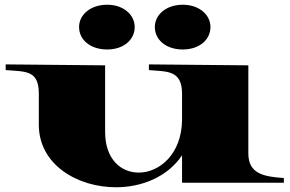

<svg xmlns="http://www.w3.org/2000/svg" viewBox="-20 -776 1223 811"><path d="M470 15C578 15 687 -28 749 -120V-4H1179V-24C1095 -30 1029 -41 1029 -128V-500L609 -504V-480C683 -473 749 -482 749 -380V-269C747 -123 652 -47 566 -47C492 -47 424 -102 424 -219V-500L4 -504V-480C88 -473 144 -481 144 -380V-249C144 -81 306 15 470 15ZM433 -567C502 -567 549 -608 549 -662C549 -713 502 -756 433 -756C361 -756 314 -713 314 -662C314 -608 361 -567 433 -567ZM752 -567C822 -567 869 -608 869 -662C869 -713 822 -756 752 -756C681 -756 634 -713 634 -662C634 -608 681 -567 752 -567Z"/></svg>

Font: Sprat Extended Black
Style: Regular
Weight: 900
Width: 9
Designer: Ethan Nakache
Foundry: Collletttivo
Version: Version 2.000;Glyphs 3.2 (3217)